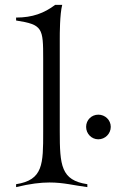

<svg xmlns="http://www.w3.org/2000/svg" viewBox="-20 -770 474 787"><path d="M46 -3C103 -17 147 -22 183 -22C241 -22 283 -10 338 -3V-15C230 -31 225 -92 225 -232V-613C225 -630 225 -712 235 -750H206C161 -716 113 -698 46 -698V-686C155 -669 157 -655 157 -529V-229C157 -98 157 -32 46 -15ZM383 -199C411 -199 434 -222 434 -250C434 -278 411 -300 383 -300C355 -300 333 -278 333 -250C333 -222 355 -199 383 -199Z"/></svg>

Font: Cantique Normal
Style: Regular
Weight: 400
Designer: Sébastien Hayez
Foundry: Sébastien Hayez & Ariel Martín Pérez
Version: Version 1.000;hotconv 1.0.109;makeotfexe 2.5.65596